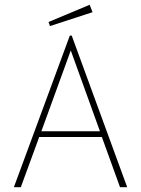

<svg xmlns="http://www.w3.org/2000/svg" viewBox="-20 -783 590 803"><path d="M482 0 406 -210H144L67 0H38L272 -634H280L512 0ZM276 -572 153 -234H398ZM189 -674 183 -691 355 -763 367 -732Z"/></svg>

Font: Inconsolata SemiExpanded ExtraLight
Style: Regular
Weight: 200
Width: 6
Monospace: yes
Designer: Raph Levien, Cyreal, Brenton Simpson
Foundry: Raph Levien, Cyreal, Google
Version: Version 3.001; ttfautohint (v1.8.2.53-6de2)